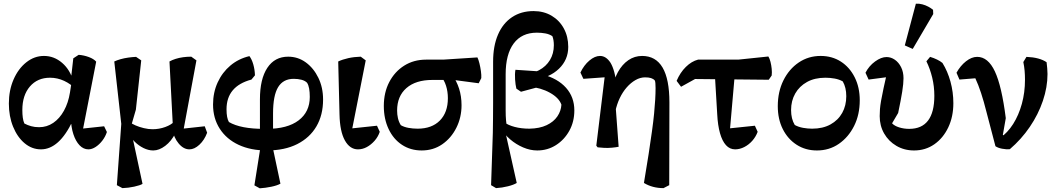

<svg xmlns="http://www.w3.org/2000/svg" viewBox="-20 -795 5719 1040"><path d="M202 14Q153 14 113.5 -19Q74 -52 51 -108.5Q28 -165 28 -234Q28 -306 53.5 -364.5Q79 -423 122.5 -457.5Q166 -492 218 -492Q273 -492 316.5 -454.5Q360 -417 377 -355L391 -311Q364 -340 327.5 -357Q291 -374 251 -374Q183 -374 142 -326.5Q101 -279 101 -199Q101 -176 103.5 -157.5Q106 -139 112 -126Q129 -117 148.5 -111.5Q168 -106 192 -106Q234 -106 268.5 -129.5Q303 -153 326.5 -195.5Q350 -238 359 -294L367 -346L364 -364L377 -479L406 -498Q434 -496 461 -486Q488 -476 501 -461L424 -67L404 -96L544 -111L559 -80Q551 -55 534.5 -33.5Q518 -12 498 1Q478 14 459 14Q432 14 411 -8Q390 -30 377.5 -68Q365 -106 364 -154L395 -123H330L374 -141Q337 -63 294 -24.5Q251 14 202 14Z M643 224 613 208 641 -181 649 -16 599 -462Q614 -469 633.5 -474.5Q653 -480 674.5 -483Q696 -486 717 -487L745 -468L716 -201L691 -115L697 -55L752 201Q739 209 707 216Q675 223 643 224ZM810 20Q784 20 757.5 7Q731 -6 709.5 -27.5Q688 -49 677 -76L681 -135Q693 -125 713.5 -116Q734 -107 759 -101Q784 -95 806 -95Q842 -95 875 -107Q908 -119 924 -137L930 -73Q908 -30 875 -5Q842 20 810 20ZM1006 14Q974 14 947.5 -18Q921 -50 914 -94L916 -118L898 -462Q912 -470 931 -476Q950 -482 971.5 -485Q993 -488 1016 -488L1044 -468L970 -70L942 -95L1089 -111L1102 -76Q1087 -36 1060 -11Q1033 14 1006 14Z M1387 225 1358 209 1390 7 1388 -43V-257Q1388 -367 1428 -427.5Q1468 -488 1541 -488Q1594 -488 1636.5 -457Q1679 -426 1704.5 -373.5Q1730 -321 1730 -256Q1730 -172 1694 -110.5Q1658 -49 1590 -14.5Q1522 20 1425 20Q1338 20 1272.5 -10.5Q1207 -41 1170.5 -97.5Q1134 -154 1134 -229Q1134 -294 1159 -348.5Q1184 -403 1228 -440Q1272 -477 1331 -491Q1344 -474 1352 -446Q1360 -418 1361 -387L1342 -364Q1207 -328 1207 -203Q1207 -156 1220 -134Q1283 -97 1410 -97H1425Q1537 -97 1597.5 -143Q1658 -189 1658 -270Q1658 -296 1654.5 -315.5Q1651 -335 1643 -347Q1632 -358 1613 -363Q1594 -368 1571 -368Q1514 -368 1486.5 -323Q1459 -278 1459 -180V-40L1458 7L1499 200Q1481 210 1449.5 216.5Q1418 223 1387 225Z M1919 14Q1875 14 1848 -34.5Q1821 -83 1819 -175L1812 -462Q1835 -473 1866.5 -480Q1898 -487 1934 -488L1961 -468L1882 -68L1852 -96L2022 -114L2037 -81Q2028 -54 2009 -32.5Q1990 -11 1967 1.5Q1944 14 1919 14Z M2264 20Q2204 20 2157.5 -10.5Q2111 -41 2085 -96Q2059 -151 2059 -221Q2059 -294 2088.5 -350.5Q2118 -407 2169.5 -439.5Q2221 -472 2288 -472H2381L2566 -484Q2572 -472 2577 -451.5Q2582 -431 2585 -409.5Q2588 -388 2587 -372L2573 -344L2437 -362H2322Q2232 -362 2181.5 -318Q2131 -274 2131 -196Q2131 -175 2135.5 -155Q2140 -135 2151 -117Q2168 -107 2192 -102.5Q2216 -98 2242 -98Q2319 -98 2362.5 -142Q2406 -186 2406 -263Q2406 -299 2396 -330.5Q2386 -362 2368 -381L2430 -388Q2453 -357 2466.5 -315.5Q2480 -274 2480 -225Q2480 -159 2452 -103Q2424 -47 2375.5 -13.5Q2327 20 2264 20Z M2667 224 2640 208 2647 0Q2649 -40 2649.5 -76Q2650 -112 2650.5 -151Q2651 -190 2651 -238V-461Q2651 -546 2677.5 -607.5Q2704 -669 2753.5 -702Q2803 -735 2870 -735Q2925 -735 2967.5 -710Q3010 -685 3034 -641Q3058 -597 3058 -541Q3058 -471 3007.5 -422.5Q2957 -374 2873 -363L2808 -391Q2861 -394 2899.5 -414.5Q2938 -435 2959 -470Q2980 -505 2980 -550Q2980 -579 2972 -599Q2956 -610 2934 -614Q2912 -618 2888 -618Q2806 -618 2762.5 -559.5Q2719 -501 2719 -393V-195Q2719 -166 2721 -144Q2723 -122 2725 -108L2716 -86L2779 196Q2763 206 2731.5 214Q2700 222 2667 224ZM2890 20Q2852 20 2813.5 3.5Q2775 -13 2743 -40.5Q2711 -68 2692 -103L2711 -133Q2732 -117 2768 -107.5Q2804 -98 2848 -98Q2903 -99 2941 -117Q2979 -135 2999 -164.5Q3019 -194 3021 -228Q3008 -265 2959 -292.5Q2910 -320 2844 -326L2918 -392Q3001 -370 3046 -319.5Q3091 -269 3091 -197Q3091 -136 3064 -87Q3037 -38 2991.5 -9Q2946 20 2890 20ZM2802 -298 2777 -315Q2772 -335 2770 -365Q2768 -395 2772 -417L2922 -407L2943 -336Z M3574 224Q3514 224 3468 196Q3483 108 3493.5 39Q3504 -30 3511.5 -84Q3519 -138 3523 -179.5Q3527 -221 3529 -255Q3531 -289 3531 -318Q3531 -351 3527 -359Q3519 -368 3506.5 -372Q3494 -376 3474 -376Q3448 -376 3422.5 -361.5Q3397 -347 3375 -322Q3353 -297 3337 -263.5Q3321 -230 3313 -191L3298 -243L3295 -306Q3304 -363 3327 -404.5Q3350 -446 3383.5 -469Q3417 -492 3458 -492Q3606 -492 3606 -240L3605 208ZM3217 3 3210 -6 3260 -417 3293 -379 3140 -368 3124 -402Q3143 -442 3172.5 -467Q3202 -492 3230 -492Q3263 -492 3287 -455Q3299 -435 3307 -405.5Q3315 -376 3318 -339L3313 -243L3331 0Q3316 3 3295 5Q3274 7 3253 6Q3232 5 3217 3Z M3962 14Q3933 14 3912.5 -8.5Q3892 -31 3880 -73.5Q3868 -116 3865 -175L3851 -410L3962 -413L3932 -71L3896 -96L4069 -114L4084 -81Q4074 -54 4055 -32.5Q4036 -11 4011.5 1.5Q3987 14 3962 14ZM3669 -325 3645 -357Q3664 -402 3695 -432.5Q3726 -463 3761 -472H3979L4142 -489Q4149 -478 4153.5 -460Q4158 -442 4160 -422.5Q4162 -403 4160 -386L4144 -363L3745 -367Z M4405 20Q4343 20 4295 -11Q4247 -42 4220 -96Q4193 -150 4193 -220Q4193 -298 4223.5 -359.5Q4254 -421 4306.5 -456.5Q4359 -492 4425 -492Q4487 -492 4534.5 -461.5Q4582 -431 4609.5 -376.5Q4637 -322 4637 -252Q4637 -174 4606.5 -113Q4576 -52 4524 -16Q4472 20 4405 20ZM4379 -98Q4437 -98 4478.5 -121Q4520 -144 4542 -183.5Q4564 -223 4564 -274Q4564 -321 4545 -354Q4526 -365 4501 -369.5Q4476 -374 4451 -374Q4393 -374 4351.5 -351Q4310 -328 4287.5 -288.5Q4265 -249 4265 -199Q4265 -151 4285 -118Q4305 -107 4330 -102.5Q4355 -98 4379 -98Z M4931 20Q4878 20 4835.5 -5Q4793 -30 4769 -72Q4745 -114 4745 -166Q4745 -186 4746.5 -204.5Q4748 -223 4752.5 -249.5Q4757 -276 4766 -317.5Q4775 -359 4790 -425L4807 -380L4685 -364L4668 -401Q4687 -438 4720 -462Q4753 -486 4782 -486Q4806 -486 4827 -471.5Q4848 -457 4861 -431Q4874 -405 4874 -371Q4874 -343 4867 -298.5Q4860 -254 4845 -183L4812 -127Q4825 -113 4850.5 -105Q4876 -97 4905 -97Q4973 -97 5007 -142Q5041 -187 5041 -276Q5041 -327 5029.5 -374.5Q5018 -422 4998 -463L5018 -487Q5038 -481 5055.5 -472.5Q5073 -464 5085 -454Q5113 -409 5128.5 -352.5Q5144 -296 5144 -236Q5144 -163 5116.5 -105Q5089 -47 5041 -13.5Q4993 20 4931 20ZM4924 -530 4881 -549 4941 -775Q4959 -776 4976 -771.5Q4993 -767 5008 -759Q5023 -751 5034 -742L5035 -719Z M5450 13Q5430 15 5407.5 10.5Q5385 6 5372 -3L5323 -190Q5309 -246 5294 -291.5Q5279 -337 5263 -371L5177 -364L5161 -401Q5182 -439 5212.5 -463Q5243 -487 5273 -487Q5332 -487 5369 -408Q5406 -329 5428 -155L5405 -24L5396 -47Q5438 -76 5468 -123.5Q5498 -171 5515 -232.5Q5532 -294 5532 -363Q5532 -388 5530 -411.5Q5528 -435 5523 -459L5540 -487Q5611 -484 5649 -458Q5651 -441 5652.5 -425Q5654 -409 5654 -394Q5654 -323 5629 -249Q5604 -175 5558 -107.5Q5512 -40 5450 13ZM5390 -10 5371 -45 5391 -75 5451 -44Z"/></svg>

Font: Eczar Medium
Style: Regular
Weight: 500
Designer: Vaibhav Singh
Foundry: Rosetta Type Foundry
Version: Version 2.000